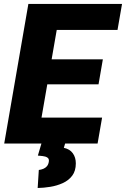

<svg xmlns="http://www.w3.org/2000/svg" viewBox="-20 -731 642 978"><path d="M500 -131.8 477.1 0H108.4L131.3 -131.8ZM292 -710.9 168.5 0H1.5L124.5 -710.9ZM503.9 -428.7 481.9 -301.3H160.6L183.1 -428.7ZM601.6 -710.9 578.6 -578.6H208.5L231.9 -710.9ZM193.8 -9.3 314.9 -10.7 305.2 22Q335.4 28.3 350.8 49.6Q366.2 70.8 366.2 101.1Q366.2 139.6 347.7 164.1Q329.1 188.5 299.3 201.9Q269.5 215.3 235.8 220.7Q202.1 226.1 171.9 226.6L177.7 134.8Q189.9 133.3 200.7 128.9Q211.4 124.5 218.8 116Q226.1 107.4 228.5 93.8Q231.4 78.1 221.7 71.8Q211.9 65.4 197.5 64Q183.1 62.5 172.9 61.5Z"/></svg>

Font: Roboto Black
Style: Italic
Weight: 900
Italic angle: -12°
Designer: Christian Robertson
Foundry: Google
Version: Version 3.0; 2020